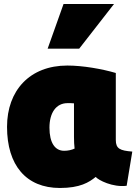

<svg xmlns="http://www.w3.org/2000/svg" viewBox="-20 -894 678 955"><path d="M278 41C378 41 423 13 456 -14C469 2 541 39 610 30L638 -140C577 -145 556 -154 556 -198V-531C488 -551 392 -568 315 -568C128 -568 15 -444 15 -263C15 -72 110 41 278 41ZM217 -652H374L547 -874H296ZM316 -381C326 -381 341 -381 348 -380V-213C348 -192 349 -172 351 -155C336 -148 319 -144 299 -144C254 -144 226 -183 226 -259C226 -333 259 -381 316 -381Z"/></svg>

Font: Repo ExtraBlack
Style: Regular
Weight: 400
Designer: Stefan Peev
Foundry: Context Ltd
Version: Version 001.502